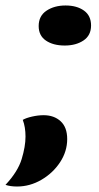

<svg xmlns="http://www.w3.org/2000/svg" viewBox="-64 -549 360 700"><path d="M172 -383Q130 -383 103.5 -401Q77 -419 77 -454Q77 -491 105.5 -510Q134 -529 175 -529Q216 -529 242 -510.5Q268 -492 268 -456Q268 -420 240.5 -401.5Q213 -383 172 -383ZM-2 131Q-14 131 -24.5 129.5Q-35 128 -44 125Q1 77 15 31Q29 -15 29 -51Q29 -86 19 -112Q31 -119 53 -124Q75 -129 95 -129Q133 -129 157 -107Q181 -85 181 -42Q181 3 155 42.5Q129 82 87 106.5Q45 131 -2 131Z"/></svg>

Font: Sansita Swashed
Style: Bold
Weight: 700
Designer: Pablo Cosgaya
Foundry: Omnibus-Type
Version: Version 1.003; ttfautohint (v1.8.3)